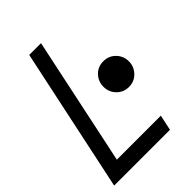

<svg xmlns="http://www.w3.org/2000/svg" viewBox="-206 -772 861 861"><g transform="rotate(-45 224.5 -342.0)"><path d="M438.5 -347.2Q438.5 -314 415.3 -289.8Q392.1 -265.6 357.4 -265.6Q323.2 -265.6 300 -289.6Q276.9 -313.5 276.9 -347.2Q276.9 -380.4 299.6 -404.5Q322.3 -428.7 357.4 -428.7Q392.1 -428.7 415.3 -404.8Q438.5 -380.9 438.5 -347.2ZM351.6 0H-2.4L142.6 -683.6H217.3L88.4 -73.7H367.2Z"/></g></svg>

Font: Anka/Coder Narrow
Style: Italic
Weight: 400
Width: 3
Italic angle: -12°
Monospace: yes
Version: Version 001.100